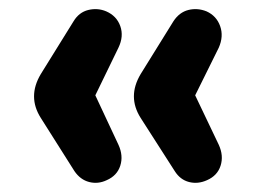

<svg xmlns="http://www.w3.org/2000/svg" viewBox="-20 -477 562 423"><path d="M215 -80Q196 -71 176.5 -76Q157 -81 144 -100L70 -217Q40 -264 70 -314L142 -430Q154 -450 174.5 -455Q195 -460 214 -452Q237 -442 245 -419.5Q253 -397 241 -372L190 -267L241 -158Q252 -134 245 -112Q238 -90 215 -80ZM436 -80Q416 -71 396.5 -76Q377 -81 365 -100L290 -217Q260 -264 290 -314L362 -430Q375 -450 395 -455Q415 -460 435 -452Q457 -442 465 -419.5Q473 -397 462 -372L410 -267L462 -158Q473 -134 466 -112Q459 -90 436 -80Z"/></svg>

Font: Chiron GoRound TC
Style: Bold
Weight: 700
Designer: Ryoko NISHIZUKA 西塚涼子 (kana, bopomofo & ideographs); Paul D. Hunt (Latin, Greek & Cyrillic); Sandoll Communications 산돌커뮤니
Foundry: Adobe
Version: Version 1.000;hotconv 1.1.1;makeotfexe 2.6.0